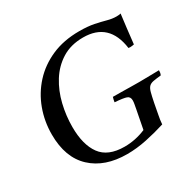

<svg xmlns="http://www.w3.org/2000/svg" viewBox="-157 -882 1084 1068"><g transform="rotate(-30 385.0 -348.0)"><path d="M368 15Q225 15 141.5 -63Q58 -141 58 -289Q58 -373 86 -449Q114 -525 168 -584Q222 -643 299.5 -677Q377 -711 477 -711Q532 -711 571 -703Q610 -695 640.5 -686.5Q671 -678 699 -678Q714 -678 726 -681Q720 -638 715 -592Q710 -546 704 -495Q689 -492 679 -492Q675 -492 673 -492.5Q671 -493 668 -493Q644 -670 478 -670Q399 -670 342 -634.5Q285 -599 248.5 -540.5Q212 -482 195 -411Q178 -340 178 -268Q178 -154 224 -91Q270 -28 376 -28Q446 -28 512 -56L535 -175Q538 -192 540.5 -205Q543 -218 543 -229Q543 -252 524.5 -259Q506 -266 450 -270Q452 -285 457 -301Q479 -301 511.5 -300.5Q544 -300 576 -299.5Q608 -299 626 -299Q654 -299 691 -300Q728 -301 753 -301Q753 -294 752 -286.5Q751 -279 747 -271Q716 -268 697.5 -264.5Q679 -261 669 -251Q659 -241 653 -219Q647 -197 639 -157Q632 -117 626 -88Q620 -59 618 -31Q558 -12 493.5 1.5Q429 15 368 15Z"/></g></svg>

Font: Tiro Telugu
Style: Italic
Weight: 400
Italic angle: -11°
Designer: Telugu: John Hudson & Fiona Ross, assisted by Kaja Sojewska. Latin: John Hudson with Paul Hanslow, assisted by Kaja Soje
Foundry: Tiro Typeworks Ltd.
Version: Version 1.52